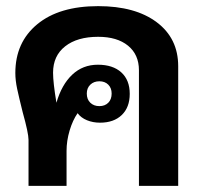

<svg xmlns="http://www.w3.org/2000/svg" viewBox="-20 -606 664 626"><path d="M561 -390V0H433V-377Q433 -428 397.5 -457Q362 -486 300 -486Q232 -486 192.5 -455Q153 -424 153 -369Q153 -337 164 -271Q181 -330 215.5 -362.5Q250 -395 299 -395Q348 -395 375.5 -370Q403 -345 403 -300Q403 -256 377 -231Q351 -206 306 -206Q283 -206 263.5 -214Q244 -222 233 -237Q217 -214 207 -180.5Q197 -147 197 -114V0H73V-150Q73 -172 54 -240Q42 -288 36 -316Q30 -344 30 -368Q30 -468 101.5 -527Q173 -586 300 -586Q421 -586 491 -533.5Q561 -481 561 -390ZM263 -301Q263 -282 274.5 -271Q286 -260 304 -260Q322 -260 333 -271Q344 -282 344 -301Q344 -319 333 -330Q322 -341 304 -341Q286 -341 274.5 -330Q263 -319 263 -301Z"/></svg>

Font: Sarabun
Style: Bold
Weight: 700
Designer: Suppakit Chalermlarp | Katatrad Co.,Ltd.
Foundry: Cadson Demak Co.,Ltd.
Version: Version 1.000; ttfautohint (v1.6)